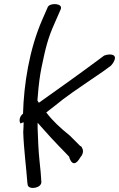

<svg xmlns="http://www.w3.org/2000/svg" viewBox="-20 -761 579 934"><path d="M185 -664C122 -519 96 -350 92 -208C75 -195 71 -173 80 -160C85 -163 87 -164 95 -166C95 -153 94 -135 93 -119C95 -43 109 68 113 127L115 140C122 164 185 154 181 122L180 107C180 96 177 67 172 19C167 -28 165 -81 163 -137V-164C172 -153 183 -142 195 -128C215 -105 239 -79 267 -50C295 -21 313 -3 315 0H316C318 11 336 66 371 4C387 -13 386 -33 378 -43V-46L369 -52L320 -101C272 -140 237 -172 205 -214C228 -231 256 -254 288 -279C342 -320 431 -378 485 -416L519 -441C532 -454 560 -496 513 -496C504 -496 495 -494 488 -491H487L452 -465C369 -403 252 -320 169 -261L162 -272C163 -279 163 -288 164 -295C168 -348 174 -394 182 -433C201 -524 212 -574 247 -651L275 -715C289 -745 226 -749 213 -728Z"/></svg>

Font: Stray Cat
Style: ExBdObl
Weight: 800
Version: Version 1.0